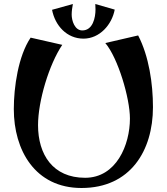

<svg xmlns="http://www.w3.org/2000/svg" viewBox="-20 -903 833 959"><path d="M387 36C631 36 744 -150 744 -368C744 -485 724 -622 670 -726L506 -688C569 -614 629 -413 629 -311C629 -179 561 -15 405 -15C244 -15 170 -131 170 -278C170 -398 225 -581 291 -679L133 -715C71 -623 49 -468 49 -358C49 -153 155 36 387 36ZM456 -883C456 -874 457 -865 457 -856C457 -815 444 -751 391 -751C353 -751 338 -800 338 -830C338 -848 341 -866 344 -883L240 -854C255 -775 314 -710 397 -710C478 -710 539 -780 553 -855Z"/></svg>

Font: Original Surfer
Style: Regular
Weight: 400
Designer: Astigmatic (AOETI)
Foundry: Astigmatic (AOETI)
Version: Version 1.001